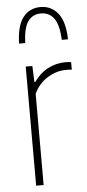

<svg xmlns="http://www.w3.org/2000/svg" viewBox="-56 -834 395 867"><g transform="rotate(-5 141.5 -401.0)"><path d="M72 0V-540H102L105 -467H109Q135.5 -505.5 173 -524.8Q210.5 -544 251 -544Q260 -544 266.8 -543.5Q273.5 -543 278 -542V-508Q270.5 -509 264.8 -509Q259 -509 250 -509Q209 -509 168.8 -484.8Q128.5 -460.5 106 -414V0ZM51 -646Q53.5 -728 83 -765Q112.5 -802 161 -802Q210 -802 240.5 -764.5Q271 -727 273 -646H245Q241.5 -715 220 -744Q198.5 -773 161 -773Q123.5 -773 102.5 -744Q81.5 -715 79 -646Z"/></g></svg>

Font: Encode Sans Condensed Condensed Thin
Style: Regular
Weight: 100
Width: 3
Designer: Multiple Designers
Foundry: Impallari Type
Version: Version 3.000; ttfautohint (v1.8.3) -l 8 -r 50 -G 200 -x 14 